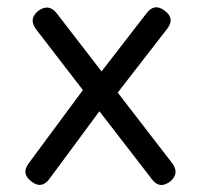

<svg xmlns="http://www.w3.org/2000/svg" viewBox="-20 -515 558 535"><path d="M118 -17Q96 13 68 -9Q38 -31 60 -60L211 -264L80 -434Q59 -463 87 -485Q116 -506 138 -478L263 -316L389 -479Q411 -507 439 -485Q468 -464 446 -435L308 -257L460 -60Q481 -32 454 -9Q424 13 403 -16L257 -205Z"/></svg>

Font: Jura SemiBold
Style: Regular
Weight: 600
Designer: Daniel Johnson, Alexei Vanyashin
Foundry: Daniel Johnson
Version: Version 5.103